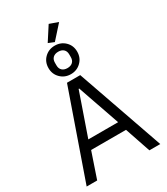

<svg xmlns="http://www.w3.org/2000/svg" viewBox="-264 -1232 1169 1344"><g transform="rotate(-30 320.5 -559.5)"><path d="M618 0H530L460 -206H178L108 0H23L267 -698H374ZM439 -280 351 -533 321 -620H316L286 -533L198 -280ZM432 -1094 336 -987 289 -1006 362 -1119ZM322 -736Q273 -736 239.5 -769Q206 -802 206 -851Q206 -901 239.5 -933.5Q273 -966 322 -966Q371 -966 404.5 -933.5Q438 -901 438 -851Q438 -802 404.5 -769Q371 -736 322 -736ZM322 -785Q349 -785 364.5 -799.5Q380 -814 380 -840V-862Q380 -888 364.5 -902.5Q349 -917 322 -917Q295 -917 279.5 -902.5Q264 -888 264 -862V-840Q264 -814 279.5 -799.5Q295 -785 322 -785Z"/></g></svg>

Font: IBM Plex Sans
Style: Regular
Weight: 400
Designer: Mike Abbink, Paul van der Laan, Pieter van Rosmalen
Foundry: Bold Monday
Version: Version 3.201